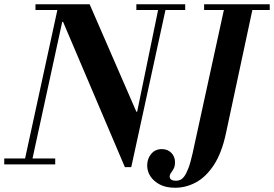

<svg xmlns="http://www.w3.org/2000/svg" viewBox="-30 -774 1290 904"><path d="M558 13 267 -671H263L273 -754H392L612 -248H616L578 13ZM-10 0V-28H230V0ZM82 0 246 -754H281L117 0ZM137 -727V-754H392V-727ZM562 13 720 -754H755L588 13ZM612 -727V-754H842V-727ZM795 110Q752 110 723 95Q694 80 678.5 56.5Q663 33 663 5Q663 -27 682 -49.5Q701 -72 732 -72Q759 -72 776.5 -54.5Q794 -37 794 -10Q794 8 788 19.5Q782 31 775.5 39.5Q769 48 769 57Q769 77 800 77Q809 77 818.5 73Q828 69 837.5 56.5Q847 44 857 18Q867 -8 877 -53L1030 -754H1164L1034 -147Q1014 -53 976.5 3.5Q939 60 892 85Q845 110 795 110ZM931 -727V-754H1240V-727Z"/></svg>

Font: Libre Bodoni Medium
Style: Italic
Weight: 500
Italic angle: -13°
Designer: Pablo Impallari, Rodrigo Fuenzalida
Foundry: Impallari Type
Version: Version 2.005;gftools[0.9.23]